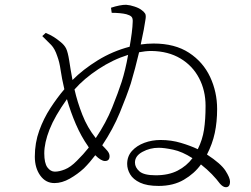

<svg xmlns="http://www.w3.org/2000/svg" viewBox="-20 -784 1040 794"><path d="M624 -59.1Q677.2 -59.1 714.6 -78.4Q752 -97.7 775.9 -129.9Q733.4 -157.2 696.3 -165Q659.2 -172.9 636.2 -172.9Q600.1 -172.9 569.1 -156Q538.1 -139.2 538.1 -111.8Q538.1 -91.8 556.6 -75.4Q575.2 -59.1 624 -59.1ZM482.9 -444.8Q499 -495.1 509.8 -557.1Q446.8 -537.6 387.2 -498.3Q327.6 -459 288.1 -414.1Q299.8 -362.3 320.6 -309.3Q341.3 -256.3 376 -212.9Q418.9 -276.9 443.8 -339.1Q468.8 -401.4 482.9 -444.8ZM347.2 -173.8 344.2 -179.2Q315.4 -220.2 293.7 -270.5Q272 -320.8 256.8 -374Q206.5 -303.7 184.8 -248.5Q163.1 -193.4 163.1 -149.9Q163.1 -109.4 176 -91.8Q189 -74.2 207 -74.2Q225.1 -74.2 248.5 -83.5Q272 -92.8 297.9 -119.1Q324.7 -145.5 347.2 -173.8ZM441.9 -731 439 -752Q456.1 -757.8 473.4 -761.2Q490.7 -764.6 502 -764.2Q517.6 -763.2 536.6 -756.8Q555.7 -750.5 565.9 -742.2Q575.2 -735.8 580.1 -728Q585 -720.2 581.1 -700.2Q579.6 -688 574.5 -660.9Q569.3 -633.8 562 -600.1Q574.7 -602.1 588.1 -603Q601.6 -604 615.2 -604Q703.1 -604 761.5 -565.9Q819.8 -527.8 848.9 -465.8Q877.9 -403.8 877.9 -333Q877.9 -279.8 868.2 -234.1Q858.4 -188.5 835.9 -145Q893.6 -107.4 912.4 -78.1Q931.2 -48.8 931.2 -33.2Q931.2 -9.8 914.1 -9.8Q902.8 -9.8 890.1 -23.9Q876 -43 856.2 -63.5Q836.4 -84 811 -104Q784.2 -66.4 740.5 -40.8Q696.8 -15.1 636.2 -15.1Q587.9 -15.1 559.3 -28.6Q530.8 -42 518.3 -63Q505.9 -84 505.9 -106Q505.9 -137.7 525.6 -159.7Q545.4 -181.6 576.9 -193.4Q608.4 -205.1 644 -205.1Q688.5 -205.1 728.3 -193.1Q768.1 -181.2 797.9 -167Q817.4 -206.1 823.7 -247.8Q830.1 -289.6 830.1 -346.2Q830.1 -409.7 803.2 -460.9Q776.4 -512.2 726.1 -542.2Q675.8 -572.3 606 -573.2Q593.3 -573.2 580.6 -571.8Q567.9 -570.3 555.2 -567.9Q547.4 -535.2 538.6 -501.7Q529.8 -468.3 521 -439Q504.4 -388.2 475.8 -318.8Q447.3 -249.5 402.8 -183.1Q415 -170.9 424.1 -160.2Q433.1 -149.4 433.1 -138.2Q433.1 -118.2 414.1 -118.2Q397.9 -118.2 374 -142.1Q363.3 -127.9 351.6 -114.3Q339.8 -100.6 327.1 -87.9Q301.3 -64 268.8 -45.4Q236.3 -26.9 205.1 -26.9Q168.9 -26.9 146.5 -58.1Q124 -89.4 124 -136.2Q124 -193.4 142.3 -243.9Q160.6 -294.4 188.5 -337.2Q216.3 -379.9 246.1 -415Q235.4 -460.9 230.7 -494.1Q226.1 -527.3 216.8 -551.8Q207 -582 191.9 -597.9Q176.8 -613.8 154.8 -634.8L168.9 -647.9Q189.9 -639.2 203.1 -630.6Q216.3 -622.1 230 -610.8Q246.6 -597.7 253.7 -582.8Q260.7 -567.9 266.1 -534.2Q269 -516.1 272.2 -495.8Q275.4 -475.6 279.8 -453.1Q322.8 -496.6 384 -534.4Q445.3 -572.3 516.1 -590.8Q521.5 -621.1 524.9 -647.7Q528.3 -674.3 528.8 -693.8Q529.8 -709 523.4 -715.1Q517.1 -721.2 502.9 -725.1Q491.7 -728 475.6 -729.5Q459.5 -731 441.9 -731Z"/></svg>

Font: Source Han Serif CN ExtraLight
Style: Regular
Weight: 250
Designer: Ryoko NISHIZUKA  (kana & ideographs); Frank Grießhammer (Latin, Greek & Cyrillic); Wenlong ZHANG  (bopomofo); Sandoll Co
Foundry: Adobe Systems Incorporated
Version: Version 1.001;PS 1.001;hotconv 16.6.54;makeotf.lib2.5.65590